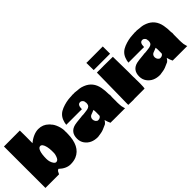

<svg xmlns="http://www.w3.org/2000/svg" viewBox="81 -1625 2494 2494"><g transform="rotate(-45 1327.5 -378.0)"><path d="M720.7 -330.6 721.7 -321.8V-318.8L721.2 -293.9Q718.8 -62.5 572.3 -1Q527.3 17.6 468.8 17.6Q388.7 17.6 312.5 -54.2L290 -38.6L269 2.4H19L18.6 -378.4V-759.3Q118.7 -760.3 311 -760.3Q312 -714.4 312 -649.7Q312 -585 311 -527.3Q354 -564 402.3 -584.5Q450.7 -605 494.1 -605Q577.6 -605 634.3 -548.3Q645.5 -539.1 651.4 -529.8Q657.2 -520.5 660.2 -518.1V-518.6L665 -514.6Q694.8 -475.1 712.4 -411.1Q721.2 -373.5 721.2 -354.5Q721.2 -335.4 720.7 -330.6ZM418.9 -272.9Q418.9 -319.8 409.7 -358.4Q392.1 -430.7 356 -430.7Q326.7 -430.7 310.5 -384.8Q294.4 -338.9 294.4 -255.9Q294.4 -199.2 323.2 -157.2Q338.9 -135.3 356.2 -135.3Q373.5 -135.3 386.2 -148.2Q398.9 -161.1 408.9 -191.2Q418.9 -221.2 418.9 -240Q418.9 -258.8 418.5 -260.3V-261.2Q418.9 -263.2 418.9 -266.6Z M1019.5 -324.2 1024.4 -323.7H1036.1Q1052.7 -323.7 1062 -326.2L1088.4 -329.6Q1155.8 -334.5 1169.4 -365.7Q1176.3 -381.3 1176.3 -405.3Q1173.3 -410.2 1173.3 -423.8Q1173.3 -437.5 1159.4 -452.6Q1145.5 -467.8 1126.5 -467.8H1124Q1077.1 -467.8 1077.1 -388.2Q1074.7 -384.3 1069.1 -385.3Q1063.5 -386.2 1042 -386.2H790Q792.5 -419.9 807.6 -459Q836.4 -534.2 919.2 -567.1Q1002 -600.1 1083.5 -603L1112.8 -604.5L1128.4 -606Q1131.3 -606 1134.3 -604.5H1140.6L1162.6 -605.5Q1169.4 -605.5 1193.4 -602.1L1207.5 -600.1Q1210.9 -599.6 1218.3 -599.6Q1225.6 -599.6 1249 -596.4Q1272.5 -593.3 1307.6 -579.6Q1426.8 -532.7 1452.1 -399.9Q1462.9 -343.8 1462.9 -275.4Q1466.3 -264.2 1466.3 -254.9L1463.9 -221.2V-164.6Q1464.4 -163.6 1464.4 -156.2L1463.4 -123V-118.7Q1464.8 -116.2 1464.8 -111.8L1464.4 -107.4V-97.2Q1464.4 -50.8 1478.5 -9.3L1483.4 1.5H1262.7L1245.1 1Q1225.6 1 1215.3 1.5Q1199.7 -27.8 1185.5 -78.6Q1179.2 -65.4 1163.8 -48.6Q1148.4 -31.7 1141.1 -31.7Q1068.8 3.4 1031.2 8.3Q975.6 17.6 971.4 17.6Q967.3 17.6 967.3 17.6Q850.6 17.6 791 -63.5Q761.2 -105 761.2 -159.7Q761.2 -278.3 871.6 -305.2Q899.9 -312 981 -319.3L997.1 -320.8ZM1179.7 -210.9 1180.2 -226.6Q1180.2 -251 1176.3 -273.4Q1165.5 -267.6 1145 -260.3Q1124.5 -252.9 1112.3 -247.8Q1100.1 -242.7 1090.1 -229.7Q1080.1 -216.8 1080.1 -194.3Q1080.1 -171.9 1094.5 -153.3Q1108.9 -134.8 1126 -134.8Q1162.6 -134.8 1178.2 -161.1L1179.2 -166L1179.7 -196.3Z M1845.2 -770.5 1845.7 -636.7H1544.9Q1544.9 -683.6 1543.9 -703.6L1543.5 -769.5ZM1538.6 -769.5 1543.5 -774.4V-769.5ZM1847.2 -154.8 1847.7 -150.4 1848.1 -77.1Q1848.1 -57.1 1846.2 -29.3Q1844.2 -1.5 1842.8 -0.5L1834 0.5H1656.2L1635.7 2.4Q1559.6 2.4 1543 0.5V-2.9L1542.5 -12.2V-34.2Q1542.5 -130.4 1545.4 -193.8L1550.8 -569.8V-584.5L1588.9 -585L1597.2 -584.5H1611.3L1623.5 -584L1629.9 -584.5H1665L1672.4 -585L1838.9 -583Q1840.8 -583.5 1841.8 -583.5Q1842.8 -583.5 1842.8 -580.6L1843.3 -534.2Q1843.8 -487.8 1845.2 -409.9Q1846.7 -332 1846.7 -299.8L1846.2 -238.8V-212.9L1847.7 -187V-171.9Q1847.7 -171.4 1847.2 -169.9Z M2161.6 -324.2 2166.5 -323.7H2178.2Q2194.8 -323.7 2204.1 -326.2L2230.5 -329.6Q2297.9 -334.5 2311.5 -365.7Q2318.4 -381.3 2318.4 -405.3Q2315.4 -410.2 2315.4 -423.8Q2315.4 -437.5 2301.5 -452.6Q2287.6 -467.8 2268.6 -467.8H2266.1Q2219.2 -467.8 2219.2 -388.2Q2216.8 -384.3 2211.2 -385.3Q2205.6 -386.2 2184.1 -386.2H1932.1Q1934.6 -419.9 1949.7 -459Q1978.5 -534.2 2061.3 -567.1Q2144 -600.1 2225.6 -603L2254.9 -604.5L2270.5 -606Q2273.4 -606 2276.4 -604.5H2282.7L2304.7 -605.5Q2311.5 -605.5 2335.4 -602.1L2349.6 -600.1Q2353 -599.6 2360.4 -599.6Q2367.7 -599.6 2391.1 -596.4Q2414.6 -593.3 2449.7 -579.6Q2568.8 -532.7 2594.2 -399.9Q2605 -343.8 2605 -275.4Q2608.4 -264.2 2608.4 -254.9L2606 -221.2V-164.6Q2606.4 -163.6 2606.4 -156.2L2605.5 -123V-118.7Q2606.9 -116.2 2606.9 -111.8L2606.4 -107.4V-97.2Q2606.4 -50.8 2620.6 -9.3L2625.5 1.5H2404.8L2387.2 1Q2367.7 1 2357.4 1.5Q2341.8 -27.8 2327.6 -78.6Q2321.3 -65.4 2305.9 -48.6Q2290.5 -31.7 2283.2 -31.7Q2210.9 3.4 2173.3 8.3Q2117.7 17.6 2113.5 17.6Q2109.4 17.6 2109.4 17.6Q1992.7 17.6 1933.1 -63.5Q1903.3 -105 1903.3 -159.7Q1903.3 -278.3 2013.7 -305.2Q2042 -312 2123 -319.3L2139.2 -320.8ZM2321.8 -210.9 2322.3 -226.6Q2322.3 -251 2318.4 -273.4Q2307.6 -267.6 2287.1 -260.3Q2266.6 -252.9 2254.4 -247.8Q2242.2 -242.7 2232.2 -229.7Q2222.2 -216.8 2222.2 -194.3Q2222.2 -171.9 2236.6 -153.3Q2251 -134.8 2268.1 -134.8Q2304.7 -134.8 2320.3 -161.1L2321.3 -166L2321.8 -196.3Z"/></g></svg>

Font: Bowlby One
Style: Regular
Weight: 400
Designer: vernon adams
Foundry: vernon adams
Version: Version 1.001